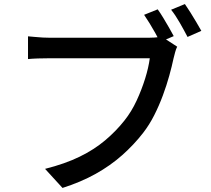

<svg xmlns="http://www.w3.org/2000/svg" viewBox="-20 -882 1040 946"><path d="M757 -836Q770 -818 784.5 -794Q799 -770 812.5 -746.5Q826 -723 836 -704L768 -675Q758 -696 745 -719.5Q732 -743 717.5 -766.5Q703 -790 690 -809ZM891 -862Q903 -845 918 -821Q933 -797 947.5 -772.5Q962 -748 972 -730L904 -700Q888 -731 866 -769.5Q844 -808 823 -834ZM853 -652Q847 -640 843 -625Q839 -610 835 -594Q827 -556 814 -509Q801 -462 782.5 -412Q764 -362 740 -314.5Q716 -267 685 -227Q640 -169 582 -117.5Q524 -66 451.5 -25.5Q379 15 288 44L202 -50Q301 -75 372.5 -110Q444 -145 498 -190.5Q552 -236 593 -288Q628 -332 653 -386Q678 -440 695 -494.5Q712 -549 718 -595Q703 -595 666 -595Q629 -595 579 -595Q529 -595 474.5 -595Q420 -595 369.5 -595Q319 -595 281 -595Q243 -595 226 -595Q195 -595 166.5 -594Q138 -593 118 -591V-703Q133 -702 152 -700Q171 -698 191 -697Q211 -696 227 -696Q241 -696 271 -696Q301 -696 342 -696Q383 -696 429 -696Q475 -696 520.5 -696Q566 -696 605.5 -696Q645 -696 673 -696Q701 -696 711 -696Q725 -696 742 -697Q759 -698 776 -702Z"/></svg>

Font: Noto Sans JP Thin Medium
Style: Regular
Weight: 500
Version: Version 2.004-H2;hotconv 1.0.118;makeotfexe 2.5.65603